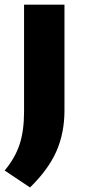

<svg xmlns="http://www.w3.org/2000/svg" viewBox="-33 -567 366 822"><path d="M-13 163Q32 109 51 50.8Q70 -7.5 70 -88V-547H243V-94Q243 1.5 208.8 80Q174.5 158.5 95.5 235.5Z"/></svg>

Font: Encode Sans Expanded
Style: Bold
Weight: 700
Width: 7
Designer: Multiple Designers
Foundry: Impallari Type
Version: Version 2.000